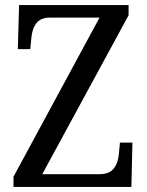

<svg xmlns="http://www.w3.org/2000/svg" viewBox="-20 -734 578 754"><path d="M33 -40 371 -665H177Q140 -665 123 -643Q106 -621 103 -584L99 -541H50L55 -714H485V-674L146 -50H370Q409 -50 426.5 -72Q444 -94 447 -131L451 -174H500L496 0H33Z"/></svg>

Font: Noto Serif Narrow
Style: Regular
Weight: 400
Width: 4
Designer: Monotype Design Team
Foundry: Monotype Imaging Inc.
Version: Version 1.001